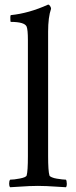

<svg xmlns="http://www.w3.org/2000/svg" viewBox="-20 -806 329 830"><path d="M23.9 -29.3Q40 -29.3 66.4 -34.4Q92.8 -39.6 95.2 -47.4Q100.6 -65.9 100.6 -131.3V-632.3Q100.6 -677.2 95.2 -690.9Q86.4 -711.4 25.9 -711.4Q25.4 -711.4 24.9 -718.5Q24.4 -725.6 24.7 -732.9Q24.9 -740.2 27.3 -740.7Q105 -748.5 188 -786.1Q192.4 -786.1 196.5 -780Q200.7 -773.9 200.7 -768.1Q188 -731.4 188 -669.4V-131.3Q188 -65.9 193.8 -47.4Q194.8 -43.5 204.1 -39.6Q213.4 -35.6 225.6 -33.7Q237.8 -31.7 248.5 -30.5Q259.3 -29.3 265.1 -29.3Q268.6 -24.4 268.6 -12.7Q268.6 -12.2 269 -11.7Q269 -1 265.1 3.4Q249.5 2.4 225.1 1Q200.7 -0.5 182.1 -1.5Q163.6 -2.4 143.8 -2.4Q124 -2.4 105.7 -1.5Q87.4 -0.5 63.5 1Q39.6 2.4 23.9 3.4Q19.5 -1 19.5 -11.7Q19.5 -24.4 23.9 -29.3Z"/></svg>

Font: Crimson
Style: Regular
Weight: 400
Version: Version 0.8